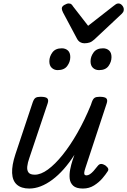

<svg xmlns="http://www.w3.org/2000/svg" viewBox="-20 -1074 735 1109"><path d="M149 15Q103 15 77.5 -7.5Q52 -30 50 -74.5Q48 -119 69 -183L169 -483Q176 -503 185.5 -509Q195 -515 214 -515Q245 -515 253.5 -505.5Q262 -496 255 -476L149 -160Q140 -135 137.5 -113Q135 -91 144.5 -78Q154 -65 181 -65Q216 -65 257 -95Q298 -125 341.5 -179Q385 -233 427 -306.5Q469 -380 505 -468L510 -483Q517 -503 526.5 -509Q536 -515 555 -515Q586 -515 594.5 -505.5Q603 -496 596 -476L473 -103Q467 -85 466.5 -76Q466 -67 470 -64Q474 -61 479 -61Q489 -61 499 -67.5Q509 -74 520 -86Q531 -98 544 -115Q553 -127 564 -127Q575 -127 588 -119Q601 -109 604.5 -100.5Q608 -92 601 -83Q591 -67 571.5 -44Q552 -21 523.5 -3Q495 15 459 15Q420 15 402.5 -1.5Q385 -18 382.5 -43Q380 -68 385.5 -96Q391 -124 399 -148L410 -180Q380 -133 348 -97Q316 -61 282.5 -36Q249 -11 215.5 2Q182 15 149 15ZM313 -669Q293 -669 279 -682Q265 -695 265 -720Q265 -747 282.5 -771Q300 -795 337 -795Q358 -795 372 -782.5Q386 -770 386 -744Q386 -717 368.5 -693Q351 -669 313 -669ZM552 -669Q531 -669 517 -682Q503 -695 503 -720Q503 -747 520.5 -771Q538 -795 575 -795Q596 -795 610 -782.5Q624 -770 624 -744Q624 -717 607 -693Q590 -669 552 -669ZM664 -1054Q676 -1054 685.5 -1043Q695 -1032 695 -1020Q695 -1010 691.5 -1004.5Q688 -999 684 -995L525 -846Q511 -833 497.5 -828.5Q484 -824 467 -824Q454 -824 443 -830.5Q432 -837 425 -850L344 -1002Q340 -1010 338.5 -1015.5Q337 -1021 337 -1025Q337 -1037 352 -1045.5Q367 -1054 376 -1054Q387 -1054 392.5 -1049Q398 -1044 402 -1037L489 -925L635 -1039Q642 -1044 648.5 -1049Q655 -1054 664 -1054Z"/></svg>

Font: Playwrite NZ
Style: Regular
Weight: 400
Designer: Veronika Burian, José Scaglione
Foundry: TypeTogether
Version: Version 1.002